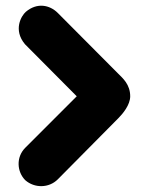

<svg xmlns="http://www.w3.org/2000/svg" viewBox="-20 -675 518 668"><path d="M433 -340C433 -310 407 -279 392 -264L181 -51C150 -20 100 -20 68 -48C39 -77 35 -128 68 -161L247 -340L67 -521C25 -571 54 -620 70 -634C109 -667 153 -658 181 -630L392 -418C407 -403 433 -381 433 -340Z"/></svg>

Font: SN Pro Black
Style: Regular
Weight: 900
Designer: Tobias Whetton
Foundry: Supernotes
Version: Version 1.001;Glyphs 3.2 (3249)